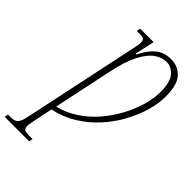

<svg xmlns="http://www.w3.org/2000/svg" viewBox="-350 -817 1158 1158"><g transform="rotate(45 228.5 -238.0)"><path d="M-72 240 -67 216H-46Q-23 216 -9.5 210Q4 204 13 186.5Q22 169 29 132L184 -600Q188 -621 190.5 -634.5Q193 -648 193 -657Q193 -678 183 -684Q173 -690 146 -690H125L130 -714H245L217 -588H224Q254 -649 293 -682.5Q332 -716 392 -716Q452 -716 490.5 -674.5Q529 -633 529 -533Q529 -475 510 -408.5Q491 -342 455 -275.5Q419 -209 366 -150.5Q313 -92 245.5 -50Q178 -8 96 9L71 131Q68 148 65.5 161Q63 174 63 183Q63 204 74.5 210Q86 216 110 216H142L137 240ZM104 -23Q173 -40 232.5 -79.5Q292 -119 339 -174Q386 -229 419 -291Q452 -353 469.5 -414.5Q487 -476 487 -529Q487 -615 456.5 -650Q426 -685 385 -685Q346 -685 308.5 -659Q271 -633 238.5 -570.5Q206 -508 183 -397Z"/></g></svg>

Font: Noto Serif ExtraCondensed ExtraLight
Style: Italic
Weight: 200
Width: 2
Italic angle: -12°
Designer: Monotype Design Team
Foundry: Monotype Imaging Inc.
Version: Version 2.014; ttfautohint (v1.8.4.7-5d5b)